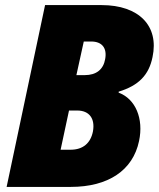

<svg xmlns="http://www.w3.org/2000/svg" viewBox="-20 -734 624 754"><path d="M6 0H258C405 0 502 -65 526 -180C545 -268 512 -346 446 -370V-374C525 -398 565 -440 579 -510C605 -632 526 -714 379 -714H157ZM280 -439 309 -571H338C381 -571 401 -545 393 -502C386 -461 358 -439 313 -439ZM218 -146 251 -300H283C331 -300 354 -268 345 -218C336 -172 306 -146 257 -146Z"/></svg>

Font: Noto Sans SemiCondensed Black
Style: Italic
Weight: 900
Width: 4
Italic angle: -12°
Designer: Monotype Design Team
Foundry: Monotype Imaging Inc.
Version: Version 2.013